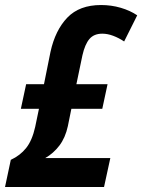

<svg xmlns="http://www.w3.org/2000/svg" viewBox="-34 -744 566 764"><path d="M9 -108Q46 -125 70 -155Q94 -185 106 -239L121 -311H49L70 -409H141L167 -538Q186 -624 234 -674Q282 -724 368 -724Q409 -724 446.5 -713Q484 -702 512 -683L460 -579Q439 -593 416.5 -601.5Q394 -610 373 -610Q340 -610 322 -589Q304 -568 294 -524L270 -409H394L373 -311H250L236 -242Q226 -196 202.5 -165Q179 -134 146 -115H405L380 0H-14Z"/></svg>

Font: Noto Sans Condensed
Style: Bold Italic
Weight: 700
Width: 3
Italic angle: -12°
Designer: Monotype Design Team
Foundry: Monotype Imaging Inc.
Version: Version 2.013; ttfautohint (v1.8.4.7-5d5b)